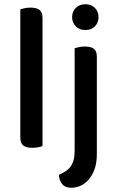

<svg xmlns="http://www.w3.org/2000/svg" viewBox="-20 -693 552 908"><path d="M133 6Q104 6 90 -5Q76 -16 76 -42V-649Q83 -651 96 -654Q109 -657 124 -657Q153 -657 167 -646Q181 -635 181 -609V-2Q173 1 160.5 3.5Q148 6 133 6ZM438 35Q438 80 426 110.5Q414 141 396 160Q378 179 357 187Q336 195 318 195Q288 195 274 177.5Q260 160 258 134Q276 126 290 117Q304 108 313.5 95Q323 82 328 64Q333 46 333 20V-465Q340 -467 353 -470Q366 -473 381 -473Q410 -473 424 -462Q438 -451 438 -424ZM321 -612Q321 -638 338.5 -655.5Q356 -673 384 -673Q412 -673 429 -655.5Q446 -638 446 -612Q446 -586 429 -568.5Q412 -551 384 -551Q356 -551 338.5 -568.5Q321 -586 321 -612Z"/></svg>

Font: Baloo 2 Medium
Style: Regular
Weight: 500
Designer: Sarang Kulkarni and Ek Type
Foundry: Ek Type
Version: Version 1.640;hotconv 1.0.111;makeotfexe 2.5.65597; ttfautoh